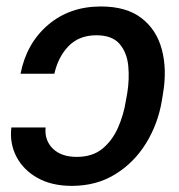

<svg xmlns="http://www.w3.org/2000/svg" viewBox="-20 -573 562 602"><path d="M15.6 -173.3H123Q119.1 -133.3 145.5 -107.2Q171.9 -81.1 220.7 -81.1Q270 -81.1 301.3 -106.9Q332.5 -132.8 350.1 -172.9Q367.7 -212.9 374.5 -256.3L378.9 -280.3Q386.2 -325.2 382.1 -366.9Q377.9 -408.7 354.7 -435.5Q331.5 -462.4 282.2 -462.4Q228.5 -462.4 195.6 -429Q162.6 -395.5 150.4 -341.8H44.4Q63 -437 130.6 -494.9Q198.2 -552.7 296.4 -552.7Q376.5 -552.7 423.8 -516.1Q471.2 -479.5 487.5 -417.5Q503.9 -355.5 491.2 -280.3L487.3 -256.3Q475.1 -184.1 437.7 -123.5Q400.4 -63 341.3 -26.6Q282.2 9.8 205.1 9.8Q142.1 9.8 97.7 -15.1Q53.2 -40 31.5 -81.8Q9.8 -123.5 15.6 -173.3Z"/></svg>

Font: Inter Display Medium
Style: Italic
Weight: 500
Italic angle: -9.39999°
Designer: Rasmus Andersson
Foundry: rsms
Version: Version 4.000;git-a52131595